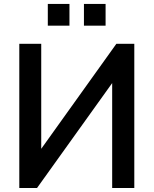

<svg xmlns="http://www.w3.org/2000/svg" viewBox="-20 -937 766 957"><path d="M164.6 0 539.1 -522.9V0H649.4V-718.8H560.1L185.5 -195.3V-718.8H76.2V0ZM506.3 -809.1V-917.5H398.4V-809.1ZM326.2 -809.1V-917.5H218.3V-809.1Z"/></svg>

Font: Winston Medium
Style: Regular
Weight: 500
Designer: Vernon Adams, Kim Jin-seong, David Berlow, Cristiano Sobral
Foundry: The Winston Project Authors
Version: Version 3.004